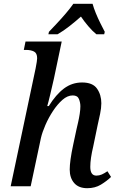

<svg xmlns="http://www.w3.org/2000/svg" viewBox="-20 -978 617 1008"><path d="M438 10Q393 10 369.5 -17Q346 -44 346 -88Q346 -110 350.5 -142.5Q355 -175 364 -217L382 -301Q385 -314 390 -335.5Q395 -357 398.5 -380Q402 -403 402 -420Q402 -439 394.5 -458Q387 -477 362 -477Q334 -477 307.5 -453.5Q281 -430 258 -395Q235 -360 218.5 -322Q202 -284 195 -254L141 0H36L167 -619Q175 -660 175 -672Q175 -699 158.5 -707.5Q142 -716 116 -716H105L114 -760H304L263 -565Q253 -521 243.5 -481Q234 -441 228 -421H236Q274 -482 316 -513.5Q358 -545 411 -545Q467 -545 489.5 -512.5Q512 -480 512 -436Q512 -411 505.5 -380Q499 -349 493 -323L469 -207Q462 -178 458 -151Q454 -124 454 -102Q454 -56 486 -56Q501 -56 514.5 -62Q528 -68 544 -79L563 -49Q540 -27 509.5 -8.5Q479 10 438 10ZM237 -811Q255 -830 279 -855.5Q303 -881 326 -908Q349 -935 365 -958H466Q472 -936 483 -909Q494 -882 507 -856Q520 -830 530 -811L527 -798H486Q465 -815 443 -841Q421 -867 405 -891Q377 -866 344.5 -840.5Q312 -815 282 -798H234Z"/></svg>

Font: Noto Serif SemiCondensed Medium
Style: Italic
Weight: 500
Width: 4
Italic angle: -12°
Designer: Monotype Design Team
Foundry: Monotype Imaging Inc.
Version: Version 2.013